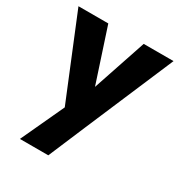

<svg xmlns="http://www.w3.org/2000/svg" viewBox="-164 -601 863 920"><g transform="rotate(30 267.0 -140.5)"><path d="M204 2 4 -486H169L296 -99H235L365 -486H530L322 2ZM79 205 225 -110 322 2 236 205Z"/></g></svg>

Font: Outfit
Style: Bold
Weight: 700
Designer: Rodrigo Fuenzalida
Foundry: fragTYPE
Version: Version 1.100;gftools[0.9.27]